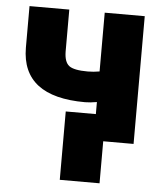

<svg xmlns="http://www.w3.org/2000/svg" viewBox="-51 -573 660 791"><g transform="rotate(5 279.0 -177.0)"><path d="M515.6 0H350.1V-158.7Q321.8 -153.8 301.3 -153.8Q170.9 -153.8 105.2 -204.3Q39.6 -254.9 39.1 -356V-528.3H203.6V-354.5Q204.1 -311.5 224.1 -296.1Q244.1 -280.8 301.3 -280.8Q325.2 -280.8 350.1 -285.2V-528.3H515.6ZM390.1 173.8H225.6V-108.9H390.1Z"/></g></svg>

Font: Roboto
Style: Regular
Weight: 900
Designer: Google
Version: Version 2.001171; 2014